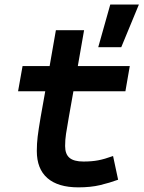

<svg xmlns="http://www.w3.org/2000/svg" viewBox="-20 -805 626 835"><path d="M320.8 9.8Q232.4 9.8 186.3 -30.3Q140.1 -70.3 140.1 -148.4Q140.1 -180.7 143.8 -210.9Q147.5 -241.2 156.7 -295.4L176.8 -408.2H58.6L78.1 -517.6H195.8L223.1 -673.8H345.7L318.4 -517.6H544.4L525.4 -408.2H299.3L279.3 -295.4Q271 -248 267.1 -222.7Q263.2 -197.3 263.2 -169.9Q263.2 -134.8 282.2 -118.7Q301.3 -102.5 342.8 -102.5Q378.9 -102.5 406.5 -107.7Q434.1 -112.8 471.7 -126.5L493.7 -23.4Q456.5 -9.8 415.5 0Q374.5 9.8 320.8 9.8ZM407.2 -599.6 459.5 -785.2H584L507.3 -599.6Z"/></svg>

Font: Cascadia Mono NF SemiBold
Style: Italic
Weight: 600
Italic angle: -10°
Monospace: yes
Designer: Aaron Bell
Foundry: Saja Typeworks
Version: Version 2404.023; ttfautohint (v1.8.4)